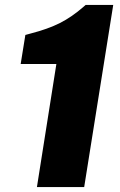

<svg xmlns="http://www.w3.org/2000/svg" viewBox="-20 -760 486 780"><path d="M440 -740 322 0H130L209 -500H64L83 -618L105 -624Q175 -642 223.5 -666.5Q272 -691 320 -733L328 -740Z"/></svg>

Font: Be Vietnam Black
Style: Italic
Weight: 900
Italic angle: -9°
Designer: Lam Bao; Tony Le; Vietanh Nguyen
Foundry: Yellow Type Foundry
Version: Version 5.000